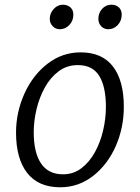

<svg xmlns="http://www.w3.org/2000/svg" viewBox="-20 -786 594 814"><path d="M235 8Q143 8 95.5 -52.5Q48 -113 48 -224Q48 -310.5 84 -390Q119.5 -468 181.8 -516Q244 -564 322 -564Q413 -564 459 -504Q505 -444 505 -333Q505 -245.5 471 -167Q436.5 -88.5 374.8 -40.2Q313 8 235 8ZM247 -47Q291.5 -47 325.2 -72.8Q359 -98.5 382.2 -140.5Q405.5 -182.5 417.2 -233Q429 -283.5 429 -333Q429 -418 400.8 -464Q372.5 -510 310 -510Q264 -510 229 -484Q194 -458 170.5 -415.8Q147 -373.5 135 -323.5Q123 -273.5 123 -225Q123 -139 154 -93Q185 -47 247 -47ZM233 -662Q216 -662 203.5 -674.8Q191 -687.5 191 -706Q191 -730 207.8 -748Q224.5 -766 246 -766Q266.5 -766 278.8 -754.5Q291 -743 291 -724Q291 -698 274 -680Q257 -662 233 -662ZM439 -662Q421 -662 409 -674.8Q397 -687.5 397 -706Q397 -731 413 -748.5Q429 -766 452 -766Q472.5 -766 484.2 -754.5Q496 -743 496 -724Q496 -698 479.2 -680Q462.5 -662 439 -662Z"/></svg>

Font: Merriweather Sans Light
Style: Italic
Weight: 300
Italic angle: -7.5°
Designer: Eben Sorkin
Foundry: Eben Sorkin
Version: Version 2.001; ttfautohint (v1.8.3)